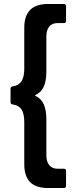

<svg xmlns="http://www.w3.org/2000/svg" viewBox="-20 -809 385 965"><path d="M102 16V-195Q102 -238 88 -259Q74 -280 44 -284Q33 -286 33 -295V-364Q33 -373 44 -375Q74 -379 88 -400.5Q102 -422 102 -464V-670Q102 -789 221 -789H301Q306 -789 309 -786Q312 -783 312 -779V-704Q312 -699 309 -696Q306 -693 301 -693H269Q242 -693 227.5 -675.5Q213 -658 213 -625V-450Q213 -402 200 -373.5Q187 -345 159 -332Q154 -330 159 -327Q187 -313 200 -284.5Q213 -256 213 -208V-29Q213 4 228 21.5Q243 39 269 39H301Q306 39 309 42Q312 45 312 50V125Q312 130 309 133Q306 136 301 136H221Q161 136 131.5 106.5Q102 77 102 16Z"/></svg>

Font: Barlow GEO Semi Bold
Style: Regular
Weight: 600
Designer: Jeremy Tribby
Foundry: Tribby Type
Version: Version 1.408